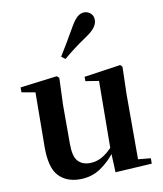

<svg xmlns="http://www.w3.org/2000/svg" viewBox="-94 -930 865 1022"><g transform="rotate(-10 339.0 -419.5)"><path d="M255.7 16.2Q182.1 16.2 140.2 -29.3Q98.3 -74.7 99.3 -187.9L102 -497.7L132 -475.4L28.4 -493.5V-520.2L228 -545.4L240.2 -534.8L234.7 -388.7V-177.8Q234.7 -111 257.7 -85.3Q280.7 -59.5 321.8 -59.5Q364.7 -59.5 402.5 -85.8Q440.3 -112.1 469.6 -153.8L503.2 -103H456Q418.4 -51 368.8 -17.4Q319.2 16.2 255.7 16.2ZM447.6 12.4 442.4 -109.4V-111.9L445.6 -481.6L373.7 -493.2V-516.6L570.9 -545.4L581.6 -534.8L577.6 -388.7V-35L645.6 -28.5V0.7ZM269.4 -643.7Q288.8 -675.4 309.5 -709.7Q330.2 -743.9 359 -794.7Q377.4 -826.1 394.1 -840.5Q410.8 -854.8 432.3 -854.8Q449.8 -854.8 464.9 -841.6Q480 -828.4 480 -805.7Q480 -786.2 465.9 -766.5Q451.8 -746.8 420.2 -725.6Q375.1 -695.3 345.4 -672.4Q315.8 -649.6 290.1 -627.8Z"/></g></svg>

Font: Noto Serif KR ExtraLight
Style: Regular
Weight: 200
Designer: Ryoko NISHIZUKA 西塚涼子 (kana & ideographs); Frank Grießhammer (Latin, Greek & Cyrillic); Wenlong ZHANG 张文龙 (bopomofo); San
Foundry: Adobe
Version: Version 2.002-H1;hotconv 1.1.0;makeotfexe 2.6.0